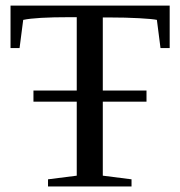

<svg xmlns="http://www.w3.org/2000/svg" viewBox="-20 -675 651 695"><path d="M153.8 0V-25.9L257.8 -39.1V-307.1H101.1V-347.2H257.8V-612.8H232.9Q109.4 -612.8 64 -603L50.8 -501H18.1V-654.8H594.2V-501H561L547.9 -603Q533.2 -606.4 483.9 -609.1Q434.6 -611.8 376 -611.8H352.1V-347.2H510.3V-307.1H352.1V-39.1L456.1 -25.9V0Z"/></svg>

Font: Liberation Serif
Style: Regular
Weight: 400
Designer: Steve Matteson
Foundry: Ascender Corporation
Version: Version 2.1.5